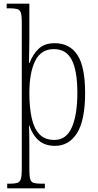

<svg xmlns="http://www.w3.org/2000/svg" viewBox="-20 -780 532 1040"><path d="M19 240V215H31Q58 215 72.5 211Q87 207 92.5 190.5Q98 174 98 140V-661Q98 -695 93 -711Q88 -727 73 -731Q58 -735 29 -735H16V-760H139V-566Q139 -534 138 -499.5Q137 -465 137 -439H140Q158 -486 189.5 -516Q221 -546 276 -546Q358 -546 399.5 -482Q441 -418 441 -277Q441 -129 397.5 -59.5Q354 10 278 10Q223 10 189.5 -19.5Q156 -49 139 -100H137Q138 -86 138.5 -54Q139 -22 139 18V141Q139 175 144 191Q149 207 163.5 211Q178 215 206 215H223V240ZM275 -22Q339 -22 369 -90Q399 -158 399 -277Q399 -396 369 -455Q339 -514 272 -514Q202 -514 170.5 -450Q139 -386 139 -276Q139 -199 151.5 -141.5Q164 -84 193.5 -53Q223 -22 275 -22Z"/></svg>

Font: Noto Serif Tamil Condensed ExtraLight
Style: Italic
Weight: 200
Width: 3
Italic angle: -12°
Designer: Indian Type Foundry, Tom Grace, and the Monotype Design Team
Foundry: Monotype Imaging Inc.
Version: Version 2.003; ttfautohint (v1.8.4.7-5d5b)